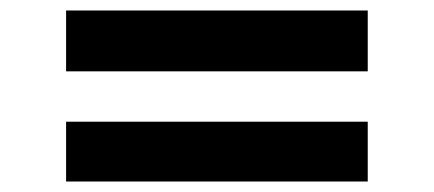

<svg xmlns="http://www.w3.org/2000/svg" viewBox="-20 -465 828 366"><path d="M106 -329V-445H681V-329ZM106 -119V-233H681V-119Z"/></svg>

Font: Lexend Peta Medium
Style: Regular
Weight: 500
Designer: Bonnie Shaver-Troup, Thomas Jockin
Foundry: Lexend
Version: Version 1.007